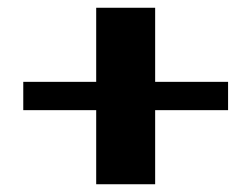

<svg xmlns="http://www.w3.org/2000/svg" viewBox="-20 -560 648 495"><path d="M228 -276H40V-349H228V-540H380V-349H568V-276H380V-85H228Z"/></svg>

Font: Trirong
Style: Bold
Weight: 700
Designer: Katatrad Team
Foundry: CadsonDemak
Version: Version 1.001